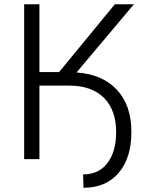

<svg xmlns="http://www.w3.org/2000/svg" viewBox="-20 -749 710 906"><path d="M166 -729V-409H259L522 -729H612L341 -407Q462 -399 531 -326Q600 -253 600 -126Q600 -4 540 67Q480 137 374 137L372 74Q447 74 487 20Q528 -33 528 -126Q528 -230 470 -288Q412 -345 306 -345H166V2H94V-729Z"/></svg>

Font: Sinter Normal
Style: Regular
Weight: 350
Foundry: Adobe & rsms
Version: Version 1.000